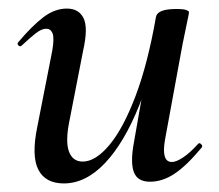

<svg xmlns="http://www.w3.org/2000/svg" viewBox="-20 -415 512 448"><path d="M129 13Q86 13 69.5 -19Q53 -51 67 -119L102 -297Q107 -327 102.5 -337.5Q98 -348 88 -348Q77 -348 63 -337Q49 -326 31 -309Q27 -305 23 -309Q19 -313 23 -317Q55 -355 81.5 -375Q108 -395 136 -395Q164 -395 175 -372.5Q186 -350 174 -297L143 -138Q132 -87 140.5 -62.5Q149 -38 173 -38Q203 -38 235.5 -77Q268 -116 296.5 -191.5Q325 -267 344 -376L360 -375Q340 -257 305 -169.5Q270 -82 225 -34.5Q180 13 129 13ZM330 9Q301 9 292.5 -13Q284 -35 292 -80L344 -376Q348 -394 391 -394Q409 -394 415 -391.5Q421 -389 421 -387Q421 -383 416 -360.5Q411 -338 406 -312L365 -89Q356 -37 381 -37Q391 -37 407 -47.5Q423 -58 442 -79Q445 -83 449.5 -78.5Q454 -74 450 -70Q415 -28 387 -9.5Q359 9 330 9Z"/></svg>

Font: Cormorant Infant Light SemiBold
Style: Italic
Weight: 600
Italic angle: -10°
Version: Version 4.001